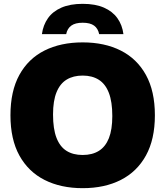

<svg xmlns="http://www.w3.org/2000/svg" viewBox="-20 -971 862 1001"><path d="M411 10Q297 10 212.5 -32.8Q128 -75.5 81.2 -160Q34.5 -244.5 34.5 -370Q34.5 -496 81 -580.5Q127.5 -665 212 -707.5Q296.5 -750 411 -750Q525.5 -750 610 -707.2Q694.5 -664.5 741 -580Q787.5 -495.5 787.5 -370Q787.5 -245 741 -160.5Q694.5 -76 610 -33Q525.5 10 411 10ZM411 -163Q461 -163 495.5 -184.5Q530 -206 547.8 -250.8Q565.5 -295.5 565.5 -366Q565.5 -440.5 547.5 -487Q529.5 -533.5 495 -555.2Q460.5 -577 411 -577Q362 -577 327.5 -556Q293 -535 274.8 -490.2Q256.5 -445.5 256.5 -374Q256.5 -299 274.5 -252.5Q292.5 -206 326.8 -184.5Q361 -163 411 -163ZM198.5 -793Q205 -840.5 230 -876Q255 -911.5 300.2 -931.2Q345.5 -951 411 -951Q477 -951 522 -931.2Q567 -911.5 592.2 -876Q617.5 -840.5 623.5 -793H497Q491 -822.5 470.5 -837.5Q450 -852.5 411 -852.5Q372.5 -852.5 351.8 -837.5Q331 -822.5 325 -793Z"/></svg>

Font: Encode Sans SC Black
Style: Regular
Weight: 900
Version: Version 3.002